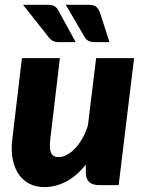

<svg xmlns="http://www.w3.org/2000/svg" viewBox="-20 -756 591 784"><path d="M24.5 0ZM224.5 -518.5 185.5 -189.5Q183 -168.5 183.8 -154Q184.5 -139.5 189 -130.8Q193.5 -122 201.2 -118.2Q209 -114.5 220.5 -114.5Q236 -114.5 253.2 -123.8Q270.5 -133 286.5 -149.8Q302.5 -166.5 316.2 -190.5Q330 -214.5 339 -244L372.5 -518.5H527.5L464.5 0H385.5Q330.5 0 330.5 -51V-84Q293 -37 250 -14.5Q207 8 160.5 8Q128 8 101.5 -5Q75 -18 57.2 -43.2Q39.5 -68.5 32 -105.2Q24.5 -142 30.5 -189.5L69.5 -518.5ZM340.5 -736.5Q362 -736.5 372 -728.8Q382 -721 387.5 -706.5L427 -584H369Q353 -584 343 -588.2Q333 -592.5 325.5 -605L248.5 -736.5ZM175 -736.5Q185.5 -736.5 193 -734.5Q200.5 -732.5 205.8 -728.5Q211 -724.5 214.8 -719Q218.5 -713.5 222 -706.5L289 -584H222Q206 -584 196.5 -588.8Q187 -593.5 178 -605L74 -736.5Z"/></svg>

Font: Lato Black
Style: Italic
Weight: 900
Italic angle: -7°
Designer: Lukasz Dziedzic
Foundry: tyPoland Lukasz Dziedzic
Version: Version 2.007; 2014-02-27